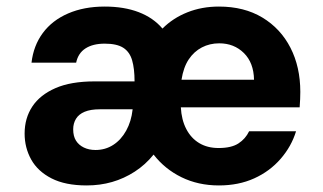

<svg xmlns="http://www.w3.org/2000/svg" viewBox="-20 -553 983 585"><path d="M244 12Q179 12 137 -9.5Q95 -31 75 -67Q55 -103 55 -146Q55 -193 78.5 -228.5Q102 -264 149 -284.5Q196 -305 268 -305H390Q390 -344 382.5 -369.5Q375 -395 355.5 -407.5Q336 -420 299 -420Q263 -420 240.5 -405.5Q218 -391 212 -362H76Q82 -414 110.5 -452.5Q139 -491 187.5 -512Q236 -533 299 -533Q358 -533 402.5 -516Q447 -499 475 -466Q507 -498 551 -515.5Q595 -533 647 -533Q724 -533 779.5 -499.5Q835 -466 865 -407.5Q895 -349 895 -273Q895 -263 894.5 -251Q894 -239 893 -226H531Q533 -188 547.5 -160Q562 -132 587 -117Q612 -102 646 -102Q685 -102 706.5 -116Q728 -130 739 -153H882Q868 -107 835 -69Q802 -31 754.5 -9.5Q707 12 647 12Q584 12 533 -13Q482 -38 448 -82Q423 -51 390.5 -30Q358 -9 321.5 1.5Q285 12 244 12ZM271 -96Q301 -96 325 -111.5Q349 -127 364.5 -155Q380 -183 384 -219V-220H284Q256 -220 238 -212.5Q220 -205 211.5 -191Q203 -177 203 -159Q203 -138 211.5 -124.5Q220 -111 235.5 -103.5Q251 -96 271 -96ZM533 -310H754Q753 -362 723 -391.5Q693 -421 648 -421Q619 -421 595 -408.5Q571 -396 555 -372Q539 -348 533 -310Z"/></svg>

Font: DM Sans 10pt ExtraBold
Style: Regular
Weight: 800
Version: Version 4.004;gftools[0.9.30]